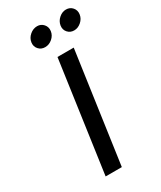

<svg xmlns="http://www.w3.org/2000/svg" viewBox="-237 -1048 948 1129"><g transform="rotate(-30 236.5 -483.5)"><path d="M220.2 -966.8Q246.1 -966.8 262.9 -947.5Q279.8 -928.2 275.9 -901.1Q272 -874 250 -855Q228 -835.9 200.9 -835.9Q173.8 -835.9 157 -855Q140.1 -874 144 -901.1Q147.9 -928.2 170.4 -947.5Q192.9 -966.8 220.2 -966.8ZM397.9 -835.9Q371.1 -835.9 354.5 -855Q337.9 -874 342 -901.1Q346.2 -928.2 368.2 -947.5Q390.1 -966.8 416 -966.8Q442.9 -966.8 459.5 -947.5Q476.1 -928.2 471.9 -901.1Q467.8 -874 445.8 -855Q423.8 -835.9 397.9 -835.9ZM233.9 -750H344.2L237.8 0H127.9Z"/></g></svg>

Font: Oakes Grotesk
Style: Medium Italic
Weight: 500
Designer: Samuel Oakes
Foundry: Samuel Oakes
Version: Version 1.0 | wf-rip DC20170320